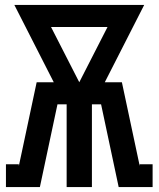

<svg xmlns="http://www.w3.org/2000/svg" viewBox="-20 -755 640 775"><path d="M4 0V-92H56V-85L68 -141L128 -423H197L38 -735H562L403 -423H472L544 -85V-92H596V0H459L388 -334H351V0H249V-334H212L141 0ZM300 -423 414 -646H186Z"/></svg>

Font: Iosevka Slab Semibold Extended
Style: Regular
Weight: 600
Width: 7
Monospace: yes
Designer: Belleve Invis
Foundry: Belleve Invis
Version: Version 11.1.0; ttfautohint (v1.8.3)